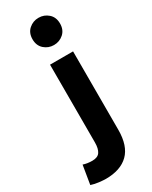

<svg xmlns="http://www.w3.org/2000/svg" viewBox="-318 -839 853 1076"><g transform="rotate(-30 108.5 -300.5)"><path d="M21 185Q7 185 -20.5 182Q-48 179 -72 171L-52 50Q-26 59 7 59Q42 59 56 38Q70 17 70 -23V-526H219V-19Q219 85 168 135Q117 185 21 185ZM145 -610Q109 -610 82.5 -633.5Q56 -657 56 -698Q56 -739 82.5 -762.5Q109 -786 145 -786Q181 -786 207.5 -762.5Q234 -739 234 -698Q234 -657 207.5 -633.5Q181 -610 145 -610Z"/></g></svg>

Font: Ubuntu Sans ExtraBold
Style: Regular
Weight: 800
Designer: Dalton Maag Ltd
Foundry: Dalton Maag Ltd
Version: Version 1.006; ttfautohint (v1.8.4.7-5d5b)